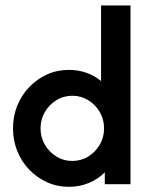

<svg xmlns="http://www.w3.org/2000/svg" viewBox="-20 -687 557 716"><path d="M236.8 9.7Q193.1 9.7 155.6 -7.3Q118.1 -24.3 89.2 -54.2Q60.4 -84 44.4 -123.6Q28.5 -163.2 28.5 -208.3Q28.5 -253.5 44.4 -293.1Q60.4 -332.6 89.2 -362.5Q118.1 -392.4 155.6 -409.4Q193.1 -426.4 236.8 -426.4Q272.2 -426.4 302.4 -415.6Q332.6 -404.9 356.9 -384.7V-666.7H466.7V0H370.8V-44.4Q346.5 -19.4 311.8 -4.9Q277.1 9.7 236.8 9.7ZM249.3 -86.8Q282.6 -86.8 309.4 -103.5Q336.1 -120.1 352.1 -147.6Q368.1 -175 368.1 -208.3Q368.1 -241.7 352.1 -269.1Q336.1 -296.5 309.4 -313.2Q282.6 -329.9 250 -329.9Q216.7 -329.9 189.9 -313.2Q163.2 -296.5 147.2 -269.1Q131.2 -241.7 131.2 -208.3Q131.2 -175 147.2 -147.6Q163.2 -120.1 189.9 -103.5Q216.7 -86.8 249.3 -86.8Z"/></svg>

Font: Afacad Flux SemiBold
Style: Regular
Weight: 600
Designer: Kristian Moeller
Foundry: Dicotype
Version: Version 1.100